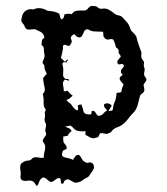

<svg xmlns="http://www.w3.org/2000/svg" viewBox="-20 -484 577 665"><path d="M279 -449Q284 -454 289.5 -459.5Q295 -465 303 -463Q312 -464 319 -458Q326 -452 335 -454Q346 -456 356.5 -450.5Q367 -445 375 -438Q382 -432 391.5 -430.5Q401 -429 407 -421Q413 -414 419.5 -407Q426 -400 430 -389Q432 -379 439.5 -372.5Q447 -366 452 -358Q455 -344 460 -330Q465 -316 470 -302Q469 -294 469.5 -287.5Q470 -281 475 -275Q480 -270 478.5 -263.5Q477 -257 479 -252Q482 -245 480.5 -238.5Q479 -232 479 -225Q480 -221 482.5 -218Q485 -215 487 -211Q488 -205 483.5 -200Q479 -195 477 -190Q478 -184 479.5 -178.5Q481 -173 479 -167Q477 -163 472 -160Q467 -157 465 -152Q461 -138 457.5 -123Q454 -108 445 -97Q433 -85 423 -71.5Q413 -58 399 -49Q392 -45 385.5 -43Q379 -41 373 -36Q369 -33 366 -28.5Q363 -24 357 -23Q351 -19 343.5 -21Q336 -23 328 -23Q324 -19 322 -13Q320 -7 312 -7Q302 -3 293 -7.5Q284 -12 276 -17V-30Q270 -29 263 -29Q256 -29 249 -31Q241 -33 236 -38.5Q231 -44 225 -49Q220 -48 215.5 -47.5Q211 -47 206 -45Q212 -43 218.5 -40Q225 -37 228 -30Q218 -23 215 -14Q211 -13 207.5 -12.5Q204 -12 199 -11Q199 -6 199 -0.5Q199 5 201 11Q212 20 211 31Q208 33 205 34.5Q202 36 198 38Q196 43 195 47.5Q194 52 196 57Q204 62 214.5 63.5Q225 65 233 70Q236 64 241 57.5Q246 51 254 53Q259 57 261.5 62.5Q264 68 268 73Q272 76 276.5 78.5Q281 81 287 79Q293 77 299 81Q305 85 305 92Q307 97 304 101.5Q301 106 299 110Q294 116 290.5 122.5Q287 129 279 132Q271 136 264 141.5Q257 147 247 148Q241 150 236.5 147.5Q232 145 227.5 142.5Q223 140 218.5 138Q214 136 208 139Q204 140 202.5 144Q201 148 199 152H192Q191 147 190.5 143Q190 139 189 134Q184 132 180 133.5Q176 135 172.5 137.5Q169 140 165.5 143Q162 146 158 146Q153 146 150 143.5Q147 141 143.5 138Q140 135 136.5 132.5Q133 130 128 131Q119 136 116 145Q113 154 108 161Q104 156 101 151.5Q98 147 94 144Q85 140 75 142Q65 144 56 140Q51 135 51 129Q51 123 52 117Q51 109 50 100.5Q49 92 52 84Q64 72 79 72Q85 72 90 66.5Q95 61 101 61Q109 60 116.5 62Q124 64 132 62Q131 56 132.5 49Q134 42 135.5 35.5Q137 29 136.5 22.5Q136 16 131 10Q127 5 128.5 1Q130 -3 133 -7Q136 -11 138.5 -15Q141 -19 139 -24Q137 -29 137 -34Q137 -39 139 -44Q141 -52 137 -59.5Q133 -67 135 -75Q137 -82 135.5 -89Q134 -96 139 -103Q130 -115 131 -129.5Q132 -144 128 -158Q138 -168 134.5 -181Q131 -194 130 -206Q128 -213 132.5 -218Q137 -223 142 -228Q140 -234 137 -239Q134 -244 134 -251Q135 -256 132 -259.5Q129 -263 127 -268Q130 -275 133 -283Q136 -291 133 -300Q132 -307 132 -315Q132 -323 124 -328Q124 -333 124.5 -337Q125 -341 126 -346Q128 -349 131.5 -351.5Q135 -354 133 -358Q130 -369 120 -374Q110 -379 101 -383Q92 -382 81 -381.5Q70 -381 66 -391Q64 -398 58.5 -403.5Q53 -409 54 -417Q55 -422 56.5 -428.5Q58 -435 62 -440Q67 -447 76.5 -450.5Q86 -454 95 -451Q107 -457 120 -455.5Q133 -454 144 -447Q155 -446 165.5 -444Q176 -442 185 -437Q187 -432 188 -427Q189 -422 191 -417Q198 -418 200.5 -423.5Q203 -429 203 -434Q215 -438 229 -435Q233 -442 239 -444.5Q245 -447 252 -447.5Q259 -448 266 -447.5Q273 -447 279 -449ZM264 -359Q257 -352 249.5 -355.5Q242 -359 238 -366Q233 -364 229.5 -361Q226 -358 225 -353Q226 -350 227 -346.5Q228 -343 229 -340Q227 -336 225 -331.5Q223 -327 219 -325Q214 -325 209.5 -327.5Q205 -330 200 -328Q198 -325 198 -321.5Q198 -318 198 -315Q197 -307 195 -299Q193 -291 191 -284Q194 -280 197.5 -277Q201 -274 205 -270L214 -279Q216 -273 211 -272Q211 -271 211.5 -270Q212 -269 212 -268Q208 -268 203 -268.5Q198 -269 196 -263Q197 -257 198.5 -250.5Q200 -244 199 -238Q199 -232 198.5 -225.5Q198 -219 203 -214Q206 -210 212.5 -210.5Q219 -211 219 -204Q215 -205 211.5 -206.5Q208 -208 204 -208Q196 -200 198.5 -189Q201 -178 201 -168Q206 -167 210.5 -169Q215 -171 217 -166Q221 -162 224.5 -158.5Q228 -155 232 -152Q227 -149 222.5 -144.5Q218 -140 210 -138Q213 -133 217.5 -130Q222 -127 226 -123Q230 -117 234.5 -111.5Q239 -106 245 -102Q249 -102 250 -104Q251 -106 250.5 -109Q250 -112 249.5 -115Q249 -118 251 -120Q255 -122 262 -122Q264 -116 266 -110.5Q268 -105 269 -98Q272 -90 280.5 -88.5Q289 -87 296 -88Q297 -92 297 -95Q297 -98 299 -100Q307 -101 310.5 -94.5Q314 -88 319 -83Q330 -82 336.5 -89.5Q343 -97 351 -102Q346 -107 342 -112.5Q338 -118 342 -124Q355 -130 367 -119Q365 -114 361.5 -109Q358 -104 356 -99Q360 -100 365 -100.5Q370 -101 371 -106Q372 -119 377 -130.5Q382 -142 383 -155Q382 -163 388.5 -163Q395 -163 400 -165Q401 -173 403 -179Q405 -185 408 -192Q404 -196 400.5 -200Q397 -204 395 -209Q393 -214 397 -218Q401 -222 405 -225Q403 -228 400.5 -230.5Q398 -233 399 -238Q399 -243 404 -247.5Q409 -252 409 -257Q406 -264 400 -262Q394 -260 388 -262Q387 -265 387 -267.5Q387 -270 386 -272Q389 -276 391.5 -279.5Q394 -283 398 -287Q398 -292 394 -296Q390 -300 391 -305Q392 -313 386 -316.5Q380 -320 380 -327Q378 -333 376.5 -337.5Q375 -342 372 -347Q366 -350 357.5 -347.5Q349 -345 343 -352Q338 -356 338 -362.5Q338 -369 337 -374Q323 -375 309.5 -375Q296 -375 284 -383Q274 -382 271 -374.5Q268 -367 264 -359Z"/></svg>

Font: ErikasBuero
Style: Regular
Weight: 400
Designer: Peter Wiegel
Foundry: Peter Wiegel
Version: Version 1.006